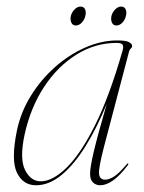

<svg xmlns="http://www.w3.org/2000/svg" viewBox="-20 -556 439 584"><path d="M295.5 -106.5Q280 -46 281.2 -27.8Q282.5 -9.5 300 -9.5Q311.5 -9.5 326.8 -19Q342 -28.5 365.5 -56.5Q368 -60 370 -58.5Q371.5 -57 369 -54Q345 -22 324 -7.2Q303 7.5 285 7.5Q272 7.5 263 -0.8Q254 -9 254 -27.5Q254 -47 265.2 -94.8Q276.5 -142.5 304.5 -239.5Q275 -167.5 240.5 -111.8Q206 -56 167.8 -24.2Q129.5 7.5 89.5 7.5Q50 7.5 31.5 -30.8Q13 -69 31.5 -159Q43 -214.5 73.5 -264Q104 -313.5 146.8 -351.5Q189.5 -389.5 238.8 -411.2Q288 -433 337 -433Q364 -433 373 -427.5Q382 -422 382 -416.5Q382 -412 378 -408.5Q374 -405 373 -401ZM55 -147.5Q39 -73.5 56.2 -39Q73.5 -4.5 104 -4.5Q139.5 -4.5 182 -45.5Q224.5 -86.5 268.5 -174Q312.5 -261.5 352.5 -401Q356.5 -414 353 -419.8Q349.5 -425.5 335 -425.5Q269.5 -425.5 212.2 -389.8Q155 -354 114 -291.5Q73 -229 55 -147.5ZM210.5 -478.5Q201 -478.5 197 -487.2Q193 -496 195.5 -507.5Q198.5 -519 207 -527.5Q215.5 -536 225 -536Q235 -536 238.8 -527.5Q242.5 -519 239.5 -507.5Q237 -496 228.8 -487.2Q220.5 -478.5 210.5 -478.5ZM334 -478.5Q324.5 -478.5 320.5 -487.2Q316.5 -496 319 -507.5Q322 -519 330.5 -527.5Q339 -536 348.5 -536Q358.5 -536 362.2 -527.5Q366 -519 363 -507.5Q360.5 -496 352.2 -487.2Q344 -478.5 334 -478.5Z"/></svg>

Font: Fraunces 144pt Thin
Style: Italic
Weight: 100
Italic angle: -16°
Version: Version 1.000;[b76b70a41]